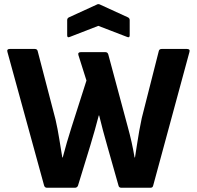

<svg xmlns="http://www.w3.org/2000/svg" viewBox="-20 -886 928 906"><path d="M202 0Q191 0 188 -11L15 -641Q11 -655 26 -655H144Q156 -655 158 -644L242 -322Q252 -279 260 -228.5Q268 -178 274 -143H276Q285 -178 295.5 -213.5Q306 -249 317 -284L388 -506L350 -626Q346 -640 362 -640H477Q488 -640 491 -629L583 -287Q593 -251 601 -215Q609 -179 615 -143H617Q621 -168 626 -201Q631 -234 637 -268Q643 -302 649 -329L729 -644Q731 -655 743 -655H862Q878 -655 874 -641L703 -11Q701 0 690 0H553Q541 0 539 -11L486 -198Q465 -271 448 -341H446Q437 -307 427.5 -272.5Q418 -238 406 -199L348 -10Q344 0 333 0ZM310 -712Q297 -706 297 -719V-791Q297 -800 305 -804L436 -864Q444 -869 453 -864L584 -804Q592 -800 592 -791V-719Q592 -706 579 -712L444 -764Z"/></svg>

Font: Sofia Sans ExtraBold
Style: Regular
Weight: 800
Designer: Botio Nikoltchev, Ani Petrova
Foundry: lettersoup
Version: Version 4.101; ttfautohint (v1.8.4.7-5d5b)